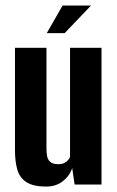

<svg xmlns="http://www.w3.org/2000/svg" viewBox="-20 -668 425 695"><path d="M147.1 7.3Q99.3 7.3 75 -9.1Q50.6 -25.5 42.4 -55Q34.2 -84.5 34.2 -123.7V-495H148.2V-130.6Q148.2 -115.6 150.5 -102.8Q152.9 -89.9 162.1 -81.8Q171.4 -73.7 190.7 -73.7Q204.2 -73.7 212.6 -78Q221 -82.3 226.1 -88.2Q231.1 -94.1 233.5 -99.3V-495H347.5V0H250.1L241.3 -59.9Q232.6 -32.1 207.9 -12.4Q183.2 7.3 147.1 7.3ZM149.3 -548.1 206.6 -648H309.5L214 -548.1Z"/></svg>

Font: Alumni Sans SC Thin
Style: Regular
Weight: 100
Designer: Robert E. Leuschke
Foundry: Robert E. Leuschke
Version: Version 1.018